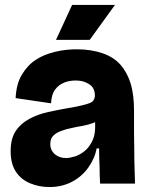

<svg xmlns="http://www.w3.org/2000/svg" viewBox="-20 -741 600 775"><path d="M342 -580H206L271 -721H444ZM179 14Q138 14 102 -1Q65 -16 44 -48Q23 -80 23 -131Q23 -182 44 -213Q64 -243 100 -262Q134 -280 175 -289Q217 -298 251 -304Q290 -310 320 -318Q347 -325 354 -332Q363 -341 363 -357Q363 -374 354 -388Q347 -399 327 -408Q309 -416 286 -416Q260 -416 240 -408Q217 -399 202 -379Q188 -360 186 -324L43 -345Q46 -403 68 -439Q91 -478 125 -500Q157 -521 203 -532Q244 -542 290 -542Q348 -542 394 -526Q438 -511 466 -480Q494 -448 508 -402Q521 -357 521 -295V-205Q521 -194 521.5 -171Q522 -148 522 -136Q522 -91 523 -68L525 0H384Q383 -11 382.5 -33.5Q382 -56 382 -68Q381 -80 380.5 -104.5Q380 -129 380 -142H370Q363 -102 336 -64Q310 -28 270 -7Q230 14 179 14ZM247 -103Q261 -103 284 -110Q300 -115 320 -130Q337 -143 350 -167Q363 -190 364 -223V-265H389Q376 -252 357 -245Q339 -238 314 -233Q307 -232 291 -229Q275 -226 268 -224Q246 -220 226 -212Q206 -205 194 -192Q183 -181 183 -159Q183 -134 202 -118Q220 -103 247 -103Z"/></svg>

Font: Bricolage Grotesque 36pt ExtraBold
Style: Regular
Weight: 800
Designer: Mathieu Triay
Foundry: Atelier Triay
Version: Version 1.000;gftools[0.9.30]